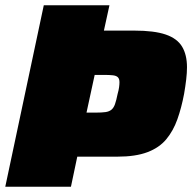

<svg xmlns="http://www.w3.org/2000/svg" viewBox="-23 -708 729 728"><path d="M-3 0 143 -688H392L371 -592H485Q562 -592 605.5 -577Q649 -562 667.5 -531Q686 -500 686 -453Q686 -432 683 -406.5Q680 -381 675 -352Q665 -299 649.5 -255.5Q634 -212 607.5 -180Q581 -148 536 -131Q491 -114 422 -114H270L246 0ZM305 -281H339Q363 -281 377 -283Q391 -285 399.5 -292Q408 -299 413 -313Q418 -327 423 -352Q427 -366 428.5 -377Q430 -388 430 -396Q430 -409 424 -415Q418 -421 405 -422.5Q392 -424 370 -424H336Z"/></svg>

Font: Saira SemiExpanded Black
Style: Italic
Weight: 900
Width: 6
Italic angle: -12°
Designer: Hector Gatti with collaboration of the Omnibus-Type team
Foundry: Omnibus-Type
Version: Version 1.101